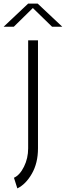

<svg xmlns="http://www.w3.org/2000/svg" viewBox="-106 -776 369 1076"><path d="M51.8 -549.8H106.9V55.2Q106.9 137.7 72.5 197.5Q38.1 257.3 -8.8 279.8L-27.8 220.2Q4.9 205.6 28.3 158.4Q51.8 111.3 51.8 55.2ZM51.8 -755.9H105L243.2 -626H186L78.1 -731L-28.8 -626H-85.9Q51.3 -755.4 51.8 -755.9Z"/></svg>

Font: Junction Light
Style: Regular
Weight: 300
Designer: Caroline Hadilaksono
Foundry: Caroline Hadilaksono
Version: Version 1.002